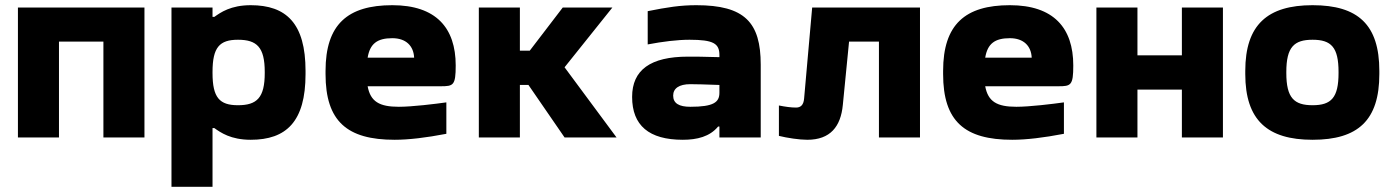

<svg xmlns="http://www.w3.org/2000/svg" viewBox="-20 -529 5366 739"><path d="M49 0H207V-369H378V0H536V-500H49Z M1156 -244V-256C1156 -439 1082 -509 945 -509C868 -509 829 -481 805 -464H798V-500H640V190H798V-36H805C829 -19 868 9 945 9C1082 9 1156 -61 1156 -244ZM798 -248V-252C798 -347 825 -376 896 -376C969 -376 999 -347 999 -252V-248C999 -153 969 -124 896 -124C825 -124 798 -153 798 -248Z M1734 -277C1734 -422 1658 -509 1490 -509C1318 -509 1233 -435 1233 -256V-244C1233 -62 1316 9 1499 9C1553 9 1620 1 1698 -14V-135C1656 -129 1566 -118 1515 -118C1440 -118 1406 -138 1395 -197H1676C1725 -197 1734 -200 1734 -277ZM1395 -307C1404 -361 1432 -382 1490 -382C1543 -382 1572 -352 1574 -307Z M1823 -500V0H1981V-202H2014L2153 0H2353L2153 -270L2337 -500H2146L2019 -334H1981V-500Z M2660 -509C2598 -509 2548 -501 2473 -486V-358C2531 -369 2587 -376 2634 -376C2727 -376 2749 -361 2749 -317V-309C2692 -311 2650 -311 2628 -311C2484 -311 2413 -260 2413 -156C2413 -46 2478 9 2608 9C2663 9 2712 -3 2744 -42H2749V0H2908V-280C2908 -443 2846 -509 2660 -509ZM2571 -161C2571 -189 2594 -205 2637 -205C2656 -205 2697 -204 2749 -202V-172C2749 -135 2726 -118 2637 -118C2594 -118 2571 -131 2571 -161Z M3224 -125 3248 -369H3363V0H3521V-500H3106L3075 -150C3073 -124 3061 -115 3044 -115C3025 -115 3003 -118 2978 -123V-6C3010 2 3057 9 3087 9C3176 9 3216 -42 3224 -125Z M4111 -277C4111 -422 4035 -509 3867 -509C3695 -509 3610 -435 3610 -256V-244C3610 -62 3693 9 3876 9C3930 9 3997 1 4075 -14V-135C4033 -129 3943 -118 3892 -118C3817 -118 3783 -138 3772 -197H4053C4102 -197 4111 -200 4111 -277ZM3772 -307C3781 -361 3809 -382 3867 -382C3920 -382 3949 -352 3951 -307Z M4200 0H4358V-184H4529V0H4687V-500H4529V-316H4358V-500H4200Z M4773 -256V-244C4773 -66 4859 9 5032 9C5207 9 5289 -66 5289 -244V-256C5289 -434 5207 -509 5032 -509C4859 -509 4773 -434 4773 -256ZM4931 -248V-252C4931 -348 4961 -376 5032 -376C5104 -376 5132 -347 5132 -252V-248C5132 -153 5104 -124 5032 -124C4961 -124 4931 -152 4931 -248Z"/></svg>

Font: LT Wave Alt Black
Style: Regular
Weight: 900
Designer: Daniel Lyons
Version: Version 2.5 (Glyphs App)